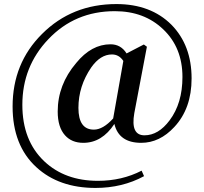

<svg xmlns="http://www.w3.org/2000/svg" viewBox="-20 -751 1005 945"><path d="M587 -451Q566 -483 531 -483Q474 -483 429 -419Q366 -327 366 -220Q366 -113 442 -113Q487 -113 537 -168ZM641 -194Q622 -85 691 -85Q760 -85 815 -159Q878 -243 878 -372Q878 -517 783 -607Q690 -696 545 -696Q349 -696 218 -558Q90 -424 90 -235Q90 -59 198 43Q300 139 462 139Q580 139 677 89L689 116Q582 174 450 174Q270 174 159 72Q42 -35 42 -227Q42 -440 187 -584Q334 -731 553 -731Q722 -731 824 -629Q923 -528 923 -365Q923 -217 838 -126Q766 -48 675 -48Q565 -48 543 -141Q482 -48 390 -48Q333 -48 300 -85Q264 -125 264 -202Q264 -334 355 -441Q430 -533 524 -533Q575 -533 603 -488L688 -532L703 -521Z"/></svg>

Font: Source Han Serif SC
Style: Bold
Weight: 700
Designer: Ryoko NISHIZUKA  (kana & ideographs); Frank Grießhammer (Latin, Greek & Cyrillic); Wenlong ZHANG  (bopomofo); Sandoll Co
Foundry: Adobe Systems Incorporated
Version: Version 1.001 October 20, 2017